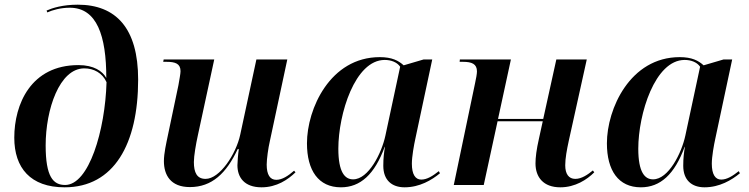

<svg xmlns="http://www.w3.org/2000/svg" viewBox="-20 -790 3199 820"><path d="M256 10C467 10 570 -175 570 -450C570 -670 475 -770 312 -770C248 -770 204 -756 179 -745L182 -737C204 -747 239 -757 278 -757C394 -757 434 -637 434 -457C418 -486 381 -512 315 -512C112 -512 41 -345 41 -202C41 -73 110 10 256 10ZM258 0C207 0 175 -35 175 -169C175 -323 234 -498 340 -498C380 -498 417 -479 435 -439C429 -233 360 0 258 0Z M1097 10C1162 10 1210 -23 1242 -54L1236 -61C1211 -39 1185 -22 1160 -22C1133 -22 1119 -44 1119 -87C1119 -111 1126 -160 1132 -185L1207 -536H1075L1006 -215C988 -131 918 -26 858 -26C821 -26 808 -53 808 -98C808 -124 817 -176 825 -212L895 -536H679L677 -526H691C729 -526 751 -518 751 -486C751 -475 746 -450 742 -426L697 -212C690 -178 680 -135 680 -102C680 -43 708 9 791 9C885 9 947 -50 995 -153H1000C997 -135 994 -98 994 -84C994 -33 1023 10 1097 10Z M1436 10C1519 10 1580 -45 1623 -163H1624C1620 -137 1617 -116 1617 -82C1617 -21 1653 10 1708 10C1772 10 1824 -21 1859 -50L1854 -59C1829 -39 1804 -23 1779 -23C1754 -23 1739 -45 1739 -91C1739 -121 1748 -171 1754 -198L1826 -536H1789L1704 -511C1682 -531 1654 -546 1602 -546C1390 -546 1291 -325 1291 -178C1291 -62 1340 10 1436 10ZM1488 -24C1453 -24 1425 -54 1425 -155C1425 -303 1496 -534 1623 -534C1651 -534 1676 -524 1689 -505L1626 -211C1610 -136 1554 -24 1488 -24Z M2373 10C2437 10 2487 -23 2518 -54L2512 -62C2490 -44 2464 -26 2437 -26C2409 -26 2394 -47 2394 -84C2394 -114 2401 -151 2409 -188L2486 -536H2356L2300 -282H2107L2162 -536H1944L1943 -526H1957C1995 -526 2017 -517 2017 -485C2017 -475 2013 -453 2009 -435L1918 0H2046L2105 -272H2298L2282 -199C2271 -151 2267 -117 2267 -92C2267 -34 2300 10 2373 10Z M2717 10C2800 10 2861 -45 2904 -163H2905C2901 -137 2898 -116 2898 -82C2898 -21 2934 10 2989 10C3053 10 3105 -21 3140 -50L3135 -59C3110 -39 3085 -23 3060 -23C3035 -23 3020 -45 3020 -91C3020 -121 3029 -171 3035 -198L3107 -536H3070L2985 -511C2963 -531 2935 -546 2883 -546C2671 -546 2572 -325 2572 -178C2572 -62 2621 10 2717 10ZM2769 -24C2734 -24 2706 -54 2706 -155C2706 -303 2777 -534 2904 -534C2932 -534 2957 -524 2970 -505L2907 -211C2891 -136 2835 -24 2769 -24Z"/></svg>

Font: Noto Serif Display SemiBold
Style: Italic
Weight: 600
Italic angle: -12°
Designer: Monotype Design Team
Foundry: Monotype Imaging Inc.
Version: Version 2.009